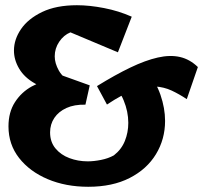

<svg xmlns="http://www.w3.org/2000/svg" viewBox="-20 -688 778 736"><path d="M318.2 28Q232.2 28 163 -1.2Q93.8 -30.5 53.1 -82.5Q12.5 -134.5 12.5 -203.5Q12.5 -258 37.4 -296.5Q62.2 -335 102.2 -356.9Q142.2 -378.8 186.8 -383L191.2 -408.5L324 -360.8L307.5 -286.8Q264.8 -287.8 234.6 -274Q204.5 -260.2 188.2 -235.9Q172 -211.5 172 -180.5Q172 -144 192.6 -119.1Q213.2 -94.2 246.1 -81.9Q279 -69.5 316.5 -69.5Q339.5 -69.5 367.2 -75Q395 -80.5 416.5 -92.5Q445.5 -115 458.6 -147.6Q471.8 -180.2 471.8 -217Q471.8 -260.5 454.1 -303.1Q436.5 -345.8 403 -373.8L539.2 -419.2Q577.2 -376.2 595 -324.8Q612.8 -273.2 612.8 -224.5Q612.8 -154.5 577.9 -97Q543 -39.5 477.1 -5.8Q411.2 28 318.2 28ZM216 -339Q154.2 -345 113.8 -368.1Q73.2 -391.2 53.4 -424.9Q33.5 -458.5 33.5 -494.2Q33.5 -536.8 60.6 -576.5Q87.8 -616.2 141.6 -642.1Q195.5 -668 275 -668Q322.8 -668 378.9 -657.1Q435 -646.2 485 -624L432 -487.5L250 -564Q224.2 -553.5 207 -528Q189.8 -502.5 189.8 -472Q189.8 -445.5 205.6 -417.4Q221.5 -389.2 255.8 -372.5ZM390 -287.2 351.8 -358Q421.8 -401.2 479.6 -429Q537.5 -456.8 584.9 -467.5Q632.2 -478.2 670 -469.5Q707.8 -460.8 738.5 -431L696 -308Q667 -327.2 637.8 -340.9Q608.5 -354.5 573.8 -356.6Q539 -358.8 494.8 -343.1Q450.5 -327.5 390 -287.2Z"/></svg>

Font: Eczar
Style: Regular
Weight: 400
Designer: Vaibhav Singh
Foundry: Rosetta Type Foundry
Version: Version 2.000